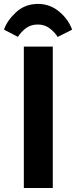

<svg xmlns="http://www.w3.org/2000/svg" viewBox="-71 -945 382 965"><path d="M48.8 0H194.3V-710.9H48.8ZM19 -759.8Q34.7 -784.7 59.3 -803.2Q84 -821.8 119.6 -821.8Q153.3 -821.8 178.7 -802.5Q204.1 -783.2 218.8 -759.3L291.5 -795.9Q272.5 -848.6 226.1 -887Q179.7 -925.3 120.1 -925.3Q54.7 -925.3 9.3 -883.1Q-36.1 -840.8 -50.8 -795.9Z"/></svg>

Font: Roboto Flex
Style: wght 700 wdth 25 opsz 34 GRAD 0.00 slnt 0.00 XTRA 468 XOPQ 96 YOPQ 79 YTLC 514 YTUC 712 YTAS 750 YTDE -203.00 YTFI 738
Weight: 700
Width: 1
Designer: Berlow after Robertson
Foundry: Google
Version: Version 3.100